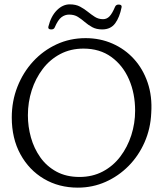

<svg xmlns="http://www.w3.org/2000/svg" viewBox="-20 -855 749 881"><path d="M34 -316Q34 -391 60 -457Q86 -523 132 -573Q178 -623 239.5 -651.5Q301 -680 373 -680Q439 -680 496 -655Q553 -630 594.5 -584.5Q636 -539 657.5 -476Q679 -413 674 -337Q671 -265 643.5 -202.5Q616 -140 570 -93.5Q524 -47 464.5 -20.5Q405 6 337 6Q250 6 181.5 -34.5Q113 -75 73.5 -147.5Q34 -220 34 -316ZM600 -347Q600 -426 572 -490.5Q544 -555 491 -593.5Q438 -632 363 -632Q304 -632 256.5 -607Q209 -582 176 -538.5Q143 -495 125.5 -440.5Q108 -386 108 -326Q108 -274 122 -224Q136 -174 165 -133Q194 -92 239 -67.5Q284 -43 345 -43Q404 -43 451.5 -68Q499 -93 532 -136.5Q565 -180 582.5 -234.5Q600 -289 600 -347ZM297 -788Q278 -788 262 -776Q246 -764 231 -729Q227 -719 213 -720Q199 -721 202 -733Q214 -781 241 -808Q268 -835 300 -835Q328 -835 347.5 -824.5Q367 -814 383 -801Q399 -788 415.5 -777.5Q432 -767 453 -767Q470 -767 482.5 -780Q495 -793 508 -824Q513 -835 526.5 -834Q540 -833 538 -822Q529 -776 508.5 -748Q488 -720 449 -720Q422 -720 403 -730.5Q384 -741 369 -754Q354 -767 337.5 -777.5Q321 -788 297 -788Z"/></svg>

Font: Diphylleia
Style: Regular
Weight: 400
Designer: Minha Hyung
Foundry: JAMO
Version: Version 1.000; ttfautohint (v1.8.4.7-5d5b);gftools[0.9.28]